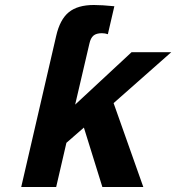

<svg xmlns="http://www.w3.org/2000/svg" viewBox="-20 -749 706 769"><path d="M388 -616Q366 -616 354.5 -606.5Q343 -597 338 -574L281 -330L507 -540H666L435 -336L554 0H390L316 -238L246 -177L205 0H65L205 -605Q220 -671 255.5 -700Q291 -729 356 -729Q388 -729 438 -724L412 -612Q401 -616 388 -616Z"/></svg>

Font: Miedinger
Style: Bold-Italic
Weight: 700
Italic angle: -13°
Version: Version 001.000